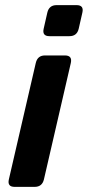

<svg xmlns="http://www.w3.org/2000/svg" viewBox="-20 -729 343 749"><path d="M37.1 0Q7.8 0 14.6 -29.3L119.6 -483.4Q126.5 -512.7 155.3 -512.7H233.4Q262.7 -512.7 256.3 -483.4L151.4 -29.3Q144.5 0 115.2 0ZM172.9 -587.9Q143.6 -587.9 150.4 -617.2L164.6 -679.7Q171.4 -709 200.7 -709H278.8Q308.1 -709 301.3 -679.7L287.1 -617.2Q280.3 -587.9 251 -587.9Z"/></svg>

Font: Istok
Style: Bold Italic
Weight: 700
Italic angle: -13°
Designer: Andrey V. Panov
Foundry: Andrey V. Panov
Version: Version 1.0.3